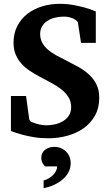

<svg xmlns="http://www.w3.org/2000/svg" viewBox="-20 -707 576 1004"><path d="M499 -195.8Q499 -143.1 477.1 -103.3Q455.1 -63.5 418.2 -37.1Q381.3 -10.7 333 2.7Q284.7 16.1 231.9 16.1Q192.4 16.1 157.5 10.3Q122.6 4.4 95.7 -2.9Q64.5 -11.2 37.1 -22V-205.1H116.2L132.8 -84Q133.8 -78.1 138.7 -73.5Q143.6 -68.8 146 -68.8Q157.7 -64 170.4 -60.1Q181.6 -56.6 195.3 -54.2Q209 -51.8 223.1 -51.8Q245.1 -51.8 268.1 -57.1Q291 -62.5 309.8 -73.7Q328.6 -85 340.3 -103Q352.1 -121.1 352.1 -146Q352.1 -177.2 337.4 -200Q322.8 -222.7 299.3 -241Q275.9 -259.3 246.3 -274.7Q216.8 -290 187 -306.2Q160.6 -320.3 136 -336.7Q111.3 -353 92.3 -374Q73.2 -395 62 -421.9Q50.8 -448.7 50.8 -483.9Q50.8 -532.7 70.3 -570.6Q89.8 -608.4 123 -634.3Q156.2 -660.2 200 -673.6Q243.7 -687 292 -687Q330.1 -687 364.3 -680.7Q398.4 -674.3 424.8 -667Q455.1 -658.2 481 -647V-482.9H403.8L387.2 -589.8Q386.7 -591.8 384.5 -594.2Q382.3 -596.7 379.9 -599.1Q377 -601.6 373 -604Q367.7 -608.4 358.9 -611.8Q351.6 -614.7 340.3 -617.4Q329.1 -620.1 313 -620.1Q288.1 -620.1 265.9 -614.3Q243.7 -608.4 226.8 -597.2Q210 -585.9 200 -568.8Q189.9 -551.8 189.9 -529.8Q189.9 -503.4 201.2 -483.2Q212.4 -462.9 231.2 -446.8Q250 -430.7 274.4 -417.5Q298.8 -404.3 325.2 -391.1Q356.4 -375.5 387.5 -358.4Q418.5 -341.3 443.4 -319.1Q468.3 -296.9 483.6 -267.1Q499 -237.3 499 -195.8ZM349.6 146Q349.6 171.4 338.4 192.9Q327.1 214.4 307.6 231.2Q288.1 248 262.5 259.8Q236.8 271.5 208 276.9V236.8Q222.7 232.9 235.4 225.3Q248 217.8 257.8 207.8Q267.6 197.8 273.2 186.3Q278.8 174.8 278.8 163.1H215.8Q206.1 153.8 200.9 142.3Q195.8 130.9 195.8 119.1Q195.8 104.5 201.4 93.5Q207 82.5 216.6 75.4Q226.1 68.4 238.3 64.7Q250.5 61 263.7 61Q282.7 61 298.6 67.6Q314.5 74.2 325.9 85.9Q337.4 97.7 343.5 113Q349.6 128.4 349.6 146Z"/></svg>

Font: Charis SIL Eur
Style: Bold
Weight: 700
Foundry: SIL International
Version: Version 5.000